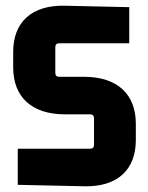

<svg xmlns="http://www.w3.org/2000/svg" viewBox="-20 -645 518 670"><path d="M187 -377C178 -377 173 -381 173 -391V-480C173 -490 178 -494 187 -494H431V-620L207 -625C90 -628 26 -567 26 -464V-410C26 -307 90 -246 207 -246H294C303 -246 308 -242 308 -232V-140C308 -130 303 -126 294 -126H42V0L273 5C390 8 454 -53 454 -156V-213C454 -316 390 -377 273 -377Z"/></svg>

Font: Gemini
Style: Regular
Weight: 700
Designer: Pushpananda Ekanayake, Sol Matas, Kosala Senevirathne
Foundry: Mooniak
Version: Version 1.000;PS 1.0;hotconv 1.0.86;makeotf.lib2.5.63406